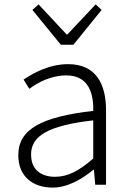

<svg xmlns="http://www.w3.org/2000/svg" viewBox="-20 -838 587 871"><path d="M218 13C286 13 350 -24 404 -68H406L412 0H461V-338C461 -456 416 -547 289 -547C202 -547 128 -505 87 -477L113 -435C150 -463 211 -496 281 -496C382 -496 405 -414 403 -335C168 -308 63 -252 63 -134C63 -35 132 13 218 13ZM230 -36C171 -36 121 -64 121 -137C121 -219 193 -268 403 -292V-119C340 -64 289 -36 230 -36ZM256 -635H313L441 -793L414 -818L286 -682H282L155 -818L127 -793Z"/></svg>

Font: Noto Sans CJK JP Light
Style: Regular
Weight: 300
Designer: Ryoko NISHIZUKA (kana & ideographs); Paul D. Hunt (Latin, Greek & Cyrillic); Wenlong ZHANG (bopomofo); Sandoll Communica
Foundry: Adobe Systems Incorporated
Version: Version 1.004;PS 1.004;hotconv 1.0.82;makeotf.lib2.5.63406